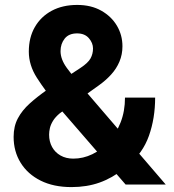

<svg xmlns="http://www.w3.org/2000/svg" viewBox="-20 -741 697 771"><path d="M303.2 -468.3Q333.5 -488.3 343.5 -506.3Q353.5 -524.4 353.5 -546.4Q353.5 -568.4 336.9 -587.6Q320.3 -606.9 289.6 -606.9Q256.3 -606.9 239.7 -585.9Q223.1 -564.9 223.1 -535.6Q223.1 -502.9 248.5 -468Q273.9 -433.1 311 -389.6L645.5 0H484.4L212.4 -314Q160.2 -378.4 127.9 -429Q95.7 -479.5 95.7 -533.7Q95.7 -590.3 119.9 -632.3Q144 -674.3 187.7 -697.8Q231.4 -721.2 290 -721.2Q345.7 -721.2 386.5 -698.2Q427.2 -675.3 449.5 -637.7Q471.7 -600.1 471.7 -555.2Q471.7 -522 459.7 -493.7Q447.8 -465.3 426.3 -441.7Q404.8 -418 376.5 -397.9L220.2 -286.1Q202.1 -271 192.9 -255.9Q183.6 -240.7 180.4 -226.8Q177.2 -212.9 177.2 -200.2Q177.2 -172.4 189.2 -150.6Q201.2 -128.9 223.1 -116.5Q245.1 -104 274.4 -104Q314 -104 350.8 -121.8Q387.7 -139.6 417.2 -172.4Q446.8 -205.1 464.4 -249.8Q481.9 -294.4 481.9 -349.1H603Q603 -266.1 578.1 -195.8Q553.2 -125.5 494.1 -77.1Q490.7 -74.7 485.4 -70.1Q480 -65.4 477.1 -63Q430.7 -25.9 379.6 -7.8Q328.6 10.3 267.1 10.3Q195.3 10.3 143.3 -15.6Q91.3 -41.5 63 -87.2Q34.7 -132.8 34.7 -191.4Q34.7 -233.9 51.8 -265.9Q68.8 -297.9 99.1 -325.2Q129.4 -352.5 168.5 -379.9Z"/></svg>

Font: Heebo
Style: Bold
Weight: 700
Designer: Oded Ezer
Foundry: Ezer Type House
Version: Version 3.100